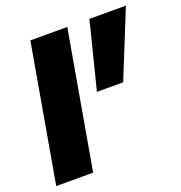

<svg xmlns="http://www.w3.org/2000/svg" viewBox="-122 -774 831 880"><g transform="rotate(-20 293.5 -334.0)"><path d="M4 0 121 -668H301L184 0ZM327 -342 409 -668H587L455 -342Z"/></g></svg>

Font: Gantari Black
Style: Italic
Weight: 900
Italic angle: -10°
Version: Version 1.000